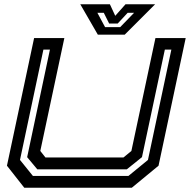

<svg xmlns="http://www.w3.org/2000/svg" viewBox="-20 -878 888 898"><path d="M93.5 0 12.5 -103 139.5 -700H281L168.5 -172L192.5 -141.5H557.5L594.5 -172L707 -700H848.5L721.5 -103L596.5 0ZM134 -55H580.5L672 -130L781.5 -646H751L644 -143L573 -86H154.5L107 -143L213.5 -646H183L73.5 -130ZM437.5 -716 355.5 -858H494L519 -804L567 -858H705.5L563.5 -716ZM471.5 -751H542L607 -818H577L530.5 -768H490.5L465.5 -818H435.5Z"/></svg>

Font: Tourney Expanded SemiBold
Style: Italic
Weight: 600
Width: 7
Italic angle: -12°
Designer: Tyler Finck
Foundry: Etcetera Type Co
Version: Version 1.010; ttfautohint (v1.8.3)